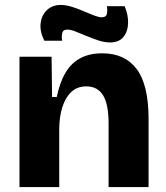

<svg xmlns="http://www.w3.org/2000/svg" viewBox="-20 -758 673 778"><path d="M59 0V-315V-528H189L191 -365H210Q222 -424 245.5 -463.5Q269 -503 306 -522.5Q343 -542 394 -542Q486 -542 534 -478Q582 -414 582 -276V0H420V-257Q420 -336 397.5 -372Q375 -408 330 -408Q293 -408 269 -385.5Q245 -363 232.5 -323.5Q220 -284 220 -233V0ZM426 -586Q404 -586 379.5 -594Q355 -602 331 -612Q307 -622 287 -630Q267 -638 253 -638Q235 -638 232 -623.5Q229 -609 232 -593H160Q141 -629 144.5 -662.5Q148 -696 170 -717Q192 -738 226 -738Q247 -738 271 -730.5Q295 -723 318 -713Q341 -703 360.5 -695.5Q380 -688 392 -688Q411 -688 413.5 -703.5Q416 -719 413 -733H485Q500 -698 499 -664Q498 -630 480 -608Q462 -586 426 -586Z"/></svg>

Font: Bricolage Grotesque 24pt ExtraBold
Style: Regular
Weight: 800
Designer: Mathieu Triay
Foundry: Atelier Triay
Version: Version 1.001;gftools[0.9.33.dev8+g029e19f]